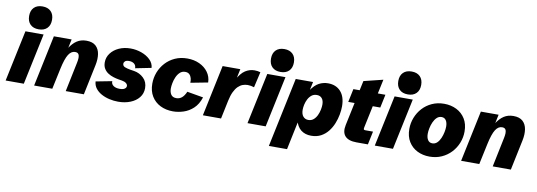

<svg xmlns="http://www.w3.org/2000/svg" viewBox="-69 -1284 5455 1951"><g transform="rotate(10 2658.0 -308.5)"><path d="M300.3 -527.3 189 0H1.5L112.8 -527.3ZM240.7 -570.3Q185.1 -570.3 153.8 -601.6Q122.6 -632.8 122.6 -688.5Q122.6 -744.1 153.8 -775.4Q185.1 -806.6 240.7 -806.6Q296.4 -806.6 327.6 -775.4Q358.9 -744.1 358.9 -688.5Q358.9 -632.8 327.6 -601.6Q296.4 -570.3 240.7 -570.3Z M295.4 0 406.2 -527.3H589.4L564.5 -408.2L565.4 -430.2Q601.1 -486.3 642.8 -513.7Q684.6 -541 740.7 -541Q804.2 -541 837.6 -510.3Q871.1 -479.5 879.2 -427.7Q887.2 -376 874 -313L808.6 0H621.6L685.1 -306.2Q690.4 -331.5 691.2 -354.7Q691.9 -377.9 682.4 -393.1Q672.9 -408.2 647 -408.2Q606.9 -408.2 579.1 -364Q551.3 -319.8 528.8 -215.3L482.9 0Z M1163.6 13.7Q1117.7 13.7 1072.8 3.4Q1027.8 -6.8 990.2 -27.3Q952.6 -47.9 929.2 -78.4Q905.8 -108.9 903.3 -149.4L1069.8 -181.6Q1067.9 -152.3 1091.8 -135Q1115.7 -117.7 1157.2 -117.7Q1182.6 -117.7 1197.3 -123.8Q1211.9 -129.9 1218.5 -139.2Q1225.1 -148.4 1225.1 -158.2Q1225.1 -174.3 1209.2 -187.3Q1193.4 -200.2 1163.1 -205.1L1129.9 -210.4Q1104 -214.8 1074.7 -223.9Q1045.4 -232.9 1019.8 -249.3Q994.1 -265.6 977.8 -292Q961.4 -318.4 961.4 -356.9Q961.4 -409.2 992.7 -450.9Q1023.9 -492.7 1077.1 -516.8Q1130.4 -541 1196.3 -541Q1254.4 -541 1308.8 -521.7Q1363.3 -502.4 1399.7 -467Q1436 -431.6 1439.9 -383.8L1275.9 -351.1Q1274.9 -383.3 1254.2 -398.2Q1233.4 -413.1 1203.1 -413.1Q1173.3 -413.1 1161.4 -401.6Q1149.4 -390.1 1149.4 -376Q1149.4 -352.5 1173.6 -343Q1197.8 -333.5 1227.5 -328.6L1270.5 -321.8Q1327.6 -312.5 1369.1 -272.7Q1410.6 -232.9 1410.6 -168.9Q1410.6 -113.3 1377.9 -72.3Q1345.2 -31.2 1289.3 -8.8Q1233.4 13.7 1163.6 13.7Z M1729.5 13.7Q1656.2 13.7 1598.6 -14.9Q1541 -43.5 1507.8 -97.7Q1474.6 -151.9 1474.6 -228Q1474.6 -289.1 1496.3 -345.2Q1518.1 -401.4 1558.6 -445.6Q1599.1 -489.7 1655.8 -515.4Q1712.4 -541 1782.2 -541Q1851.6 -541 1907.5 -515.1Q1963.4 -489.3 1996.8 -443.4Q2030.3 -397.5 2031.7 -337.4L1853.5 -303.2Q1855.5 -326.2 1849.4 -349.4Q1843.3 -372.6 1827.6 -387.9Q1812 -403.3 1784.2 -403.3Q1752 -403.3 1730 -382.8Q1708 -362.3 1694.3 -331.3Q1680.7 -300.3 1674.6 -268.1Q1668.5 -235.8 1668.5 -212.4Q1668.5 -173.3 1685.5 -148.9Q1702.6 -124.5 1740.2 -124.5Q1771.5 -124.5 1795.9 -144Q1820.3 -163.6 1839.8 -208L2006.8 -179.2Q1982.9 -105.5 1937.5 -63.5Q1892.1 -21.5 1837.2 -3.9Q1782.2 13.7 1729.5 13.7Z M2036.6 0 2147.5 -527.3H2330.1L2303.7 -403.3L2292.5 -405.3Q2335.4 -483.9 2379.9 -512.5Q2424.3 -541 2474.6 -541Q2490.2 -541 2506.3 -538.8Q2522.5 -536.6 2536.1 -532.2L2499 -370.6Q2483.9 -376 2466.3 -379.2Q2448.7 -382.3 2432.6 -382.3Q2406.2 -382.3 2381.1 -373Q2356 -363.8 2333.7 -342Q2311.5 -320.3 2293.5 -283Q2275.4 -245.6 2263.7 -189L2224.1 0Z M2795.9 -527.3 2684.6 0H2497.1L2608.4 -527.3ZM2736.3 -570.3Q2680.7 -570.3 2649.4 -601.6Q2618.2 -632.8 2618.2 -688.5Q2618.2 -744.1 2649.4 -775.4Q2680.7 -806.6 2736.3 -806.6Q2792 -806.6 2823.2 -775.4Q2854.5 -744.1 2854.5 -688.5Q2854.5 -632.8 2823.2 -601.6Q2792 -570.3 2736.3 -570.3Z M2751 190.4 2901.9 -527.3H3080.6L3059.1 -424.8L3056.6 -434.6Q3097.2 -495.1 3140.9 -518.1Q3184.6 -541 3233.4 -541Q3316.9 -541 3365.2 -487.1Q3413.6 -433.1 3413.6 -334Q3413.6 -294.9 3405 -248.3Q3396.5 -201.7 3377.9 -155.5Q3359.4 -109.4 3329.1 -71Q3298.8 -32.7 3255.9 -9.5Q3212.9 13.7 3155.3 13.7Q3092.3 13.7 3050 -19.3Q3007.8 -52.2 2989.3 -124L3003.9 -122.1L2938.5 190.4ZM3099.1 -139.2Q3130.9 -139.2 3152.8 -158Q3174.8 -176.8 3188.2 -205.3Q3201.7 -233.9 3207.8 -264.2Q3213.9 -294.4 3213.9 -316.9Q3213.9 -358.9 3195.1 -381.6Q3176.3 -404.3 3142.1 -404.3Q3110.4 -404.3 3088.1 -386.5Q3065.9 -368.7 3052 -341.6Q3038.1 -314.5 3031.7 -284.9Q3025.4 -255.4 3025.4 -231.9Q3025.4 -186.5 3045.9 -162.8Q3066.4 -139.2 3099.1 -139.2Z M3622.1 0Q3538.1 0 3502.7 -39.6Q3467.3 -79.1 3483.4 -154.8L3533.2 -390.6H3467.8L3496.6 -527.3H3561.5L3582.5 -625.5L3780.3 -674.3L3749 -527.3H3827.1L3798.3 -390.6H3720.7L3672.9 -164.1Q3669.4 -147.5 3672.6 -142.1Q3675.8 -136.7 3690.4 -136.7H3768.1L3739.3 0Z M4109.4 -527.3 3998 0H3810.5L3921.9 -527.3ZM4049.8 -570.3Q3994.1 -570.3 3962.9 -601.6Q3931.6 -632.8 3931.6 -688.5Q3931.6 -744.1 3962.9 -775.4Q3994.1 -806.6 4049.8 -806.6Q4105.5 -806.6 4136.7 -775.4Q4168 -744.1 4168 -688.5Q4168 -632.8 4136.7 -601.6Q4105.5 -570.3 4049.8 -570.3Z M4376.5 13.7Q4306.6 13.7 4249.8 -14.6Q4192.9 -43 4159.7 -97.2Q4126.5 -151.4 4126.5 -228Q4126.5 -289.1 4148.4 -345.2Q4170.4 -401.4 4210.7 -445.6Q4251 -489.7 4307.4 -515.4Q4363.8 -541 4432.6 -541Q4502.9 -541 4560.1 -512.5Q4617.2 -483.9 4650.6 -429.9Q4684.1 -376 4684.1 -298.8Q4684.1 -237.3 4661.9 -181.2Q4639.6 -125 4598.6 -81.1Q4557.6 -37.1 4501.2 -11.7Q4444.8 13.7 4376.5 13.7ZM4381.3 -124Q4410.2 -124 4430.9 -144Q4451.7 -164.1 4464.8 -194.6Q4478 -225.1 4484.6 -257.8Q4491.2 -290.5 4491.2 -315.4Q4491.2 -356 4475.3 -379.9Q4459.5 -403.8 4429.2 -403.8Q4400.9 -403.8 4380.1 -383.8Q4359.4 -363.8 4345.9 -333.3Q4332.5 -302.7 4325.9 -270.3Q4319.3 -237.8 4319.3 -212.4Q4319.3 -172.4 4335.2 -148.2Q4351.1 -124 4381.3 -124Z M4701.2 0 4812 -527.3H4995.1L4970.2 -408.2L4971.2 -430.2Q5006.8 -486.3 5048.6 -513.7Q5090.3 -541 5146.5 -541Q5210 -541 5243.4 -510.3Q5276.9 -479.5 5284.9 -427.7Q5293 -376 5279.8 -313L5214.4 0H5027.3L5090.8 -306.2Q5096.2 -331.5 5096.9 -354.7Q5097.7 -377.9 5088.1 -393.1Q5078.6 -408.2 5052.7 -408.2Q5012.7 -408.2 4984.9 -364Q4957 -319.8 4934.6 -215.3L4888.7 0Z"/></g></svg>

Font: Schibsted Grotesk Black
Style: Italic
Weight: 900
Italic angle: -12°
Designer: Bakken & Baeck AS, Henrik Kongsvoll
Foundry: Schibsted ASA
Version: Version 1.100;gftools[0.9.25]